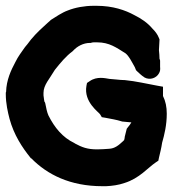

<svg xmlns="http://www.w3.org/2000/svg" viewBox="-23 -637 596 662"><path d="M-3 -312C-3 -280 4 -250 10 -227C25 -172 53 -129 83 -92L84 -91H85C140 -35 219 5 330 5H343C364 4 386 1 406 -6C458 -22 487 -59 514 -77L523 -83L525 -93C529 -110 533 -125 536 -145C544 -173 552 -206 552 -245C552 -268 548 -288 539 -306V-338L517 -342C483 -348 447 -357 406 -361H404H403C391 -361 372 -364 354 -365C341 -367 311 -375 286 -357L277 -351L275 -341C265 -285 318 -250 322 -243L328 -233L340 -231C361 -227 379 -224 395 -219L398 -218L430 -215C428 -211 422 -203 417 -197L414 -193L407 -165V-164C407 -161 406 -158 405 -154L401 -150C386 -136 373 -125 353 -124C339 -123 326 -122 312 -122C278 -122 260 -129 234 -143V-144H233C193 -163 165 -197 144 -239C139 -250 136 -266 133 -281L132 -284L130 -287C130 -288 128 -298 127 -308V-311V-317C127 -344 148 -365 166 -396C185 -420 205 -444 227 -460L228 -461L230 -463C243 -477 264 -489 287 -489H290L293 -490C296 -491 299 -491 302 -491H312C354 -491 378 -473 410 -453C422 -443 429 -428 442 -405L446 -395L451 -390C457 -385 464 -377 474 -371L475 -370C495 -359 517 -369 525 -384C529 -391 530 -396 529 -407V-428L528 -432C528 -433 527 -433 527 -434C527 -443 526 -455 525 -464L527 -501L525 -506C520 -519 512 -529 502 -539C485 -559 464 -573 440 -585C409 -602 366 -617 310 -617H300C268 -617 236 -611 211 -601C191 -594 168 -578 155 -570L152 -568L149 -565C145 -561 138 -556 128 -546C108 -528 88 -508 71 -484C67 -480 64 -475 62 -473C53 -460 39 -442 30 -423C15 -395 -1 -361 -2 -320L-3 -318Z"/></svg>

Font: SolarCharger
Style: 1050
Weight: 1000
Designer: Mew Too
Foundry: Cannot Into Space Fonts/KineticPlasma Fonts
Version: Version 1.100